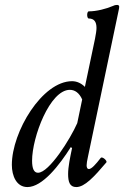

<svg xmlns="http://www.w3.org/2000/svg" viewBox="-20 -745 503 778"><path d="M91 13C152 13 221 -76 267 -149L272 -145C264 -107 256 -69 256 -40C256 -9 262 13 289 13C323 13 361 -28 411 -87C416 -93 394 -113 388 -105C368 -79 351 -60 340 -60C334 -60 331 -66 331 -75C331 -83 333 -94 336 -108L461 -704C462 -709 463 -713 463 -718C463 -722 460 -725 455 -725C452 -725 446 -725 438 -721C410 -709 371 -699 340 -699C331 -699 331 -670 340 -670C361 -670 371 -657 371 -632C371 -622 369 -609 365 -588L324 -393C309 -408 291 -416 272 -416C151 -416 28 -211 28 -77C28 -32 47 13 91 13ZM134 -45C118 -45 110 -61 110 -94C110 -189 182 -381 263 -381C283 -381 301 -369 313 -342L293 -246C265 -182 179 -45 134 -45Z"/></svg>

Font: Junicode Two Beta SemiCondensed Medium
Style: Italic
Weight: 500
Width: 4
Italic angle: -10°
Version: Version 1.063